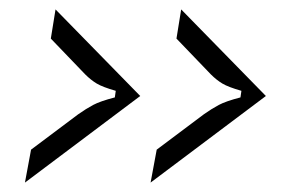

<svg xmlns="http://www.w3.org/2000/svg" viewBox="-20 -480 615 408"><path d="M33 -92 46 -162 146 -237Q163 -249 178 -257Q193 -265 224 -273L226 -287Q198 -295 185.5 -302.5Q173 -310 161 -322L88 -398L98 -460L278 -276ZM300 -92 313 -162 413 -237Q430 -249 445 -257Q460 -265 491 -273L493 -287Q465 -295 452.5 -302.5Q440 -310 428 -322L355 -398L365 -460L545 -276Z"/></svg>

Font: Open Sauce Sans Light Italic
Style: Regular
Weight: 300
Italic angle: -10°
Designer: Alfredo Marco Pradil
Foundry: Creative Sauce Fz LLC
Version: Version 1.477